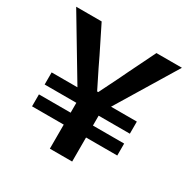

<svg xmlns="http://www.w3.org/2000/svg" viewBox="-166 -886 1029 1044"><g transform="rotate(30 349.0 -364.0)"><path d="M281 6H421V-145H617V-220H421V-282H617V-358H455L683 -734H523C493 -673 466 -618 442 -569C402 -484 358 -400 355 -392H348C345 -400 301 -484 261 -569C236 -618 210 -673 179 -734H19L244 -358H82V-282H281V-220H82V-145H281Z"/></g></svg>

Font: Spoqa Han Sans Neo Bold
Style: Bold
Weight: 700
Designer: [Spoqa Han Sans Neo] Dong-huui Kim  Younghwa Kang  Yujin Lee  [Noto Sans] Ryoko NISHIZUKA  (kana & ideographs); Paul D. 
Foundry: Spoqa (http://www.spoqa-han-sans.com)
Version: Version 1.000